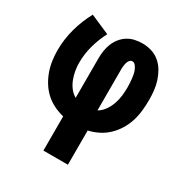

<svg xmlns="http://www.w3.org/2000/svg" viewBox="-171 -658 942 991"><g transform="rotate(30 300.0 -162.5)"><path d="M227 205V1Q197 -6 168.5 -20Q140 -34 117 -55Q94 -76 77.5 -102.5Q61 -129 50.5 -158Q40 -187 35.5 -218Q31 -249 31 -280Q31 -346 48.5 -409.5Q66 -473 97 -530L212 -480Q188 -434 174 -383.5Q160 -333 160 -281Q160 -257 164 -233.5Q168 -210 176.5 -187.5Q185 -165 199.5 -145.5Q214 -126 235 -114V-350Q235 -373 238.5 -395.5Q242 -418 250.5 -439Q259 -460 273.5 -478Q288 -496 307 -508Q326 -520 348.5 -525Q371 -530 394 -530Q422 -530 448.5 -522Q475 -514 496.5 -496Q518 -478 532 -454Q546 -430 554.5 -403.5Q563 -377 566 -349.5Q569 -322 569 -294Q569 -262 565.5 -229.5Q562 -197 552.5 -166.5Q543 -136 526 -108Q509 -80 485.5 -57.5Q462 -35 433 -20.5Q404 -6 373 1V205ZM365 -114Q387 -127 402 -148.5Q417 -170 425.5 -194.5Q434 -219 437 -244.5Q440 -270 440 -296Q440 -308 439 -320Q438 -332 437 -344.5Q436 -357 433.5 -369Q431 -381 426.5 -392Q422 -403 414 -413.5Q406 -424 394 -424Q387 -424 381.5 -418.5Q376 -413 373 -406.5Q370 -400 368.5 -393Q367 -386 366 -378.5Q365 -371 365 -364Q365 -357 365 -350Z"/></g></svg>

Font: Iosevka Slab Heavy Extended
Style: Regular
Weight: 900
Width: 7
Monospace: yes
Designer: Belleve Invis
Foundry: Belleve Invis
Version: Version 11.1.0; ttfautohint (v1.8.3)